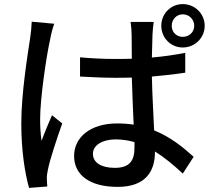

<svg xmlns="http://www.w3.org/2000/svg" viewBox="-20 -869 1040 938"><path d="M135 -763C134 -737 131 -706 127 -681C115 -602 84 -413 84 -266C84 -132 102 -21 122 49L211 42C210 30 209 15 209 5C208 -7 211 -27 214 -40C224 -91 258 -192 284 -266L234 -306C218 -269 198 -222 183 -181C178 -217 176 -250 176 -285C176 -391 207 -597 225 -677C228 -695 238 -736 245 -753ZM637 -148C637 -86 615 -49 541 -49C478 -49 434 -72 434 -118C434 -159 479 -188 545 -188C577 -188 607 -183 637 -175ZM885 -611C835 -601 780 -593 722 -588C723 -634 724 -676 725 -701C726 -721 728 -742 731 -762H618C621 -743 623 -716 623 -699C623 -674 624 -632 624 -582C596 -581 569 -581 541 -581C482 -581 427 -584 371 -589V-495C429 -492 483 -489 540 -489C568 -489 596 -489 624 -490C626 -413 630 -329 633 -260C608 -264 581 -266 553 -266C421 -266 342 -198 342 -107C342 -12 421 44 555 44C693 44 737 -34 737 -126V-129C782 -101 827 -64 873 -21L926 -103C876 -148 815 -199 733 -232C730 -307 724 -397 722 -495C779 -500 834 -506 885 -514ZM873 -689C842 -689 819 -712 819 -743C819 -774 842 -799 873 -799C904 -799 929 -774 929 -743C929 -712 904 -689 873 -689ZM873 -849C814 -849 768 -802 768 -743C768 -684 814 -637 873 -637C932 -637 980 -684 980 -743C980 -802 932 -849 873 -849Z"/></svg>

Font: Genne Gothic Medium
Style: Regular
Weight: 500
Designer: Ryoko NISHIZUKA (kana & ideographs); Paul D. Hunt (Latin, Greek & Cyrillic); Wenlong ZHANG (bopomofo); Sandoll Communica
Foundry: Adobe Systems Incorporated
Version: Version 1.004;PS 1.004;hotconv 16.6.51;makeotf.lib2.5.65220